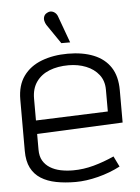

<svg xmlns="http://www.w3.org/2000/svg" viewBox="-51 -728 569 780"><g transform="rotate(-5 233.5 -337.5)"><path d="M214 -662Q211 -672 204 -678.5Q197 -685 188 -686.5Q179 -688 169 -682Q161 -678 157.5 -669.5Q154 -661 156 -651.5Q158 -642 163 -634L217 -555H253ZM87 -132V-196L437 -212V-344Q437 -401 413 -437.5Q389 -474 344.5 -492Q300 -510 239 -510Q180 -510 132.5 -492Q85 -474 58 -436.5Q31 -399 31 -341V-132Q31 -90 45 -62.5Q59 -35 85 -18.5Q111 -2 147 5Q183 12 226 12Q269 12 318 -0.5Q367 -13 409 -35L388 -78Q346 -59 304 -47.5Q262 -36 220 -36Q193 -36 169 -41Q145 -46 126.5 -57.5Q108 -69 97.5 -87Q87 -105 87 -132ZM381 -351V-262L87 -251V-340Q87 -381 106.5 -408.5Q126 -436 160 -449.5Q194 -463 238 -463Q277 -463 309.5 -450Q342 -437 361.5 -412Q381 -387 381 -351Z"/></g></svg>

Font: AdventPro_ExpandedRegular
Style: ExpandedRegular
Weight: 400
Width: 7
Designer: VivaRado, Andreas Kalpakidis
Foundry: VivaRado, Andreas Kalpakidis
Version: Version 3.000